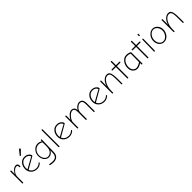

<svg xmlns="http://www.w3.org/2000/svg" viewBox="600 -2974 5392 5392"><g transform="rotate(-45 3296.0 -278.0)"><path d="M113 6Q106 6 100.5 1Q95 -4 95 -11V-475Q95 -482 100.5 -487.5Q106 -493 113 -493Q121 -493 127 -487.5Q133 -482 133 -475V-336Q152 -392 207.5 -444Q263 -496 324 -496Q398 -496 398 -413V-390Q398 -371 381 -371Q362 -371 362 -391V-410Q362 -426 360 -435Q358 -444 347 -452Q336 -460 314 -460Q244 -460 171 -362Q155 -341 144 -307.5Q133 -274 133 -247L132 -11Q132 -4 126.5 1Q121 6 113 6Z M613 -585Q594 -585 594 -600Q594 -606 600 -613L706 -745Q713 -755 726 -755Q737 -755 745 -748Q753 -741 753 -731Q753 -723 745 -713L625 -590Q620 -585 613 -585ZM687 6Q573 6 504.5 -62Q436 -130 436 -232Q436 -342 498 -417.5Q560 -493 661 -493Q747 -493 797.5 -449Q848 -405 848 -365Q848 -354 830 -344L490 -149Q541 -27 686 -27Q723 -27 765 -45Q807 -63 828 -89Q831 -94 838 -94Q855 -94 855 -77Q855 -71 850 -66Q823 -35 777.5 -14.5Q732 6 687 6ZM479 -182 811 -366Q775 -459 661 -459Q579 -459 526 -393Q473 -327 473 -231Q473 -210 479 -182Z M1142 199Q1089 199 1016 183Q1001 180 1001 165Q1001 157 1006.5 152Q1012 147 1020 147Q1022 147 1038 150.5Q1054 154 1082.5 157.5Q1111 161 1141 161Q1230 161 1267.5 117Q1305 73 1307 -8L1310 -105Q1290 -58 1244.5 -25.5Q1199 7 1151 7Q1064 7 1009.5 -62Q955 -131 955 -235Q955 -337 1024 -415.5Q1093 -494 1192 -494Q1260 -494 1318 -452Q1318 -482 1322 -494Q1326 -506 1341 -506Q1356 -506 1356 -486L1345 -3Q1343 97 1287.5 148Q1232 199 1142 199ZM1143 -27Q1211 -27 1262.5 -83Q1314 -139 1314 -262V-418Q1294 -435 1261 -446.5Q1228 -458 1196 -458Q1109 -458 1048 -393Q987 -328 987 -231Q987 -186 1001.5 -142Q1016 -98 1053 -62.5Q1090 -27 1143 -27Z M1536 -10V-674Q1536 -681 1541.5 -686.5Q1547 -692 1555 -692Q1562 -692 1567.5 -686.5Q1573 -681 1573 -674V-10Q1573 -3 1567.5 1.5Q1562 6 1555 6Q1548 6 1542 1.5Q1536 -3 1536 -10Z M1972 6Q1858 6 1789.5 -62Q1721 -130 1721 -232Q1721 -342 1783 -417.5Q1845 -493 1946 -493Q2032 -493 2082.5 -449Q2133 -405 2133 -365Q2133 -354 2115 -344L1775 -149Q1826 -27 1971 -27Q2008 -27 2050 -45Q2092 -63 2113 -89Q2116 -94 2123 -94Q2140 -94 2140 -77Q2140 -71 2135 -66Q2108 -35 2062.5 -14.5Q2017 6 1972 6ZM1764 -182 2096 -366Q2060 -459 1946 -459Q1864 -459 1811 -393Q1758 -327 1758 -231Q1758 -210 1764 -182Z M2298 6Q2291 6 2285.5 1Q2280 -4 2280 -12V-474Q2280 -482 2285 -487.5Q2290 -493 2298 -493Q2317 -493 2317 -474V-313Q2355 -390 2415 -441.5Q2475 -493 2532 -493Q2578 -493 2612 -462.5Q2646 -432 2653 -360Q2680 -420 2734.5 -456.5Q2789 -493 2834 -493Q2970 -493 2970 -317V-12Q2970 -4 2964.5 1Q2959 6 2952 6Q2944 6 2938.5 1Q2933 -4 2933 -12V-319Q2933 -393 2909.5 -426Q2886 -459 2834 -459Q2779 -459 2718 -399.5Q2657 -340 2657 -254V-12Q2657 -5 2651.5 0.5Q2646 6 2638 6Q2630 6 2624.5 0.5Q2619 -5 2619 -12V-319Q2619 -459 2530 -459Q2492 -459 2448 -424Q2404 -389 2375 -349Q2343 -305 2330 -274Q2317 -243 2317 -197V-12Q2317 -4 2311.5 1Q2306 6 2298 6Z M3359 6Q3245 6 3176.5 -62Q3108 -130 3108 -232Q3108 -342 3170 -417.5Q3232 -493 3333 -493Q3419 -493 3469.5 -449Q3520 -405 3520 -365Q3520 -354 3502 -344L3162 -149Q3213 -27 3358 -27Q3395 -27 3437 -45Q3479 -63 3500 -89Q3503 -94 3510 -94Q3527 -94 3527 -77Q3527 -71 3522 -66Q3495 -35 3449.5 -14.5Q3404 6 3359 6ZM3151 -182 3483 -366Q3447 -459 3333 -459Q3251 -459 3198 -393Q3145 -327 3145 -231Q3145 -210 3151 -182Z M3667 -11V-476Q3667 -484 3672.5 -489Q3678 -494 3685 -494Q3693 -494 3698.5 -489Q3704 -484 3704 -476V-259Q3722 -354 3788.5 -423.5Q3855 -493 3932 -493Q3962 -493 3984 -484Q4006 -475 4021 -454.5Q4036 -434 4045 -408Q4054 -382 4059 -339.5Q4064 -297 4066 -252Q4068 -207 4068 -142Q4068 -123 4067.5 -80.5Q4067 -38 4067 -14Q4067 6 4050 6Q4043 6 4037.5 0.5Q4032 -5 4032 -13Q4032 -37 4031.5 -78.5Q4031 -120 4031 -139Q4031 -178 4031 -200Q4031 -222 4030 -253Q4029 -284 4027.5 -301.5Q4026 -319 4023.5 -342.5Q4021 -366 4017 -378.5Q4013 -391 4007.5 -406.5Q4002 -422 3994.5 -429.5Q3987 -437 3977 -444.5Q3967 -452 3954.5 -455Q3942 -458 3927 -458Q3832 -458 3761 -328Q3706 -227 3704 -99L3703 -15Q3703 6 3685 6Q3667 6 3667 -11Z M4266 -11V-457H4137Q4129 -457 4123.5 -462.5Q4118 -468 4118 -475Q4118 -494 4139 -494H4266V-654Q4266 -662 4271.5 -667.5Q4277 -673 4285 -673Q4304 -673 4304 -654V-494H4437Q4456 -494 4456 -475Q4456 -467 4450.5 -462Q4445 -457 4437 -457H4304V-11Q4304 -4 4298.5 1.5Q4293 7 4285 7Q4277 7 4271.5 1.5Q4266 -4 4266 -11Z M4825 -12V-56Q4734 6 4663 6Q4583 6 4530 -53.5Q4477 -113 4477 -207Q4477 -320 4544 -406.5Q4611 -493 4716 -493Q4788 -493 4863 -454V-10Q4863 11 4844 11Q4825 11 4825 -12ZM4661 -31Q4724 -31 4823 -96L4827 -430Q4775 -456 4719 -456Q4623 -456 4569.5 -380.5Q4516 -305 4516 -209Q4516 -124 4558 -77.5Q4600 -31 4661 -31Z M5066 -11V-457H4937Q4929 -457 4923.5 -462.5Q4918 -468 4918 -475Q4918 -494 4939 -494H5066V-654Q5066 -662 5071.5 -667.5Q5077 -673 5085 -673Q5104 -673 5104 -654V-494H5237Q5256 -494 5256 -475Q5256 -467 5250.5 -462Q5245 -457 5237 -457H5104V-11Q5104 -4 5098.5 1.5Q5093 7 5085 7Q5077 7 5071.5 1.5Q5066 -4 5066 -11Z M5354 -604Q5347 -604 5341.5 -609.5Q5336 -615 5336 -622L5337 -665Q5337 -672 5343 -677.5Q5349 -683 5356 -683Q5363 -683 5368.5 -677Q5374 -671 5374 -664L5373 -621Q5373 -604 5354 -604ZM5348 6Q5340 6 5334.5 0Q5329 -6 5329 -14L5336 -473Q5336 -481 5342 -487Q5348 -493 5354 -493Q5361 -493 5366.5 -487Q5372 -481 5372 -473L5366 -14Q5366 -6 5360 0Q5354 6 5348 6Z M5724 6Q5639 6 5581.5 -61Q5524 -128 5524 -223Q5524 -333 5593 -413Q5662 -493 5756 -493Q5840 -493 5898 -425.5Q5956 -358 5956 -265Q5956 -154 5887.5 -74Q5819 6 5724 6ZM5724 -27Q5799 -27 5858 -97.5Q5917 -168 5917 -260Q5917 -340 5868.5 -400Q5820 -460 5751 -460Q5675 -460 5618.5 -389Q5562 -318 5562 -225Q5562 -144 5607.5 -85.5Q5653 -27 5724 -27Z M6106 -11V-476Q6106 -484 6111.5 -489Q6117 -494 6124 -494Q6132 -494 6137.5 -489Q6143 -484 6143 -476V-259Q6161 -354 6227.5 -423.5Q6294 -493 6371 -493Q6401 -493 6423 -484Q6445 -475 6460 -454.5Q6475 -434 6484 -408Q6493 -382 6498 -339.5Q6503 -297 6505 -252Q6507 -207 6507 -142Q6507 -123 6506.5 -80.5Q6506 -38 6506 -14Q6506 6 6489 6Q6482 6 6476.5 0.5Q6471 -5 6471 -13Q6471 -37 6470.5 -78.5Q6470 -120 6470 -139Q6470 -178 6470 -200Q6470 -222 6469 -253Q6468 -284 6466.5 -301.5Q6465 -319 6462.5 -342.5Q6460 -366 6456 -378.5Q6452 -391 6446.5 -406.5Q6441 -422 6433.5 -429.5Q6426 -437 6416 -444.5Q6406 -452 6393.5 -455Q6381 -458 6366 -458Q6271 -458 6200 -328Q6145 -227 6143 -99L6142 -15Q6142 6 6124 6Q6106 6 6106 -11Z"/></g></svg>

Font: Comic Neue Light
Style: Regular
Weight: 300
Designer: Craig Rozynski
Foundry: Craig Rozynski
Version: Version 2.003